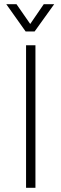

<svg xmlns="http://www.w3.org/2000/svg" viewBox="-20 -902 295 921"><path d="M105 -685H150V-1H105ZM59 -882 125 -787 190 -882H240L146 -751H103L10 -882Z"/></svg>

Font: Bellota Light
Style: Regular
Weight: 300
Designer: Kemie Guaida
Foundry: Kemie Guaida
Version: Version 4.001